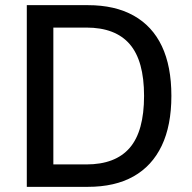

<svg xmlns="http://www.w3.org/2000/svg" viewBox="-20 -725 746 745"><path d="M84 0V-705H321Q426 -705 498.5 -664.5Q571 -624 608 -546Q645 -468 645 -353Q645 -238 607.5 -159.5Q570 -81 498 -40.5Q426 0 321 0ZM187 -87H315Q428 -87 483.5 -151.5Q539 -216 539 -353Q539 -489 483.5 -553.5Q428 -618 315 -618H187Z"/></svg>

Font: Nunito Sans 10pt SemiCondensed SemiBold
Style: Regular
Weight: 600
Width: 4
Designer: Vernon Adams
Foundry: Vernon Adams
Version: Version 3.101;gftools[0.9.27]